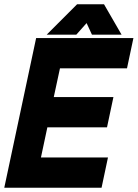

<svg xmlns="http://www.w3.org/2000/svg" viewBox="-37 -878 644 898"><path d="M-17 0 132 -700H587L557 -558.5H243.5L214.5 -424H493.5L463.5 -282.5H184.5L154.5 -141.5H468L438 0ZM70.5 -71H388H70.5L130.5 -353.5H413H130.5L189.5 -629.5H507H189.5ZM323.5 -858H449.5L531.5 -716H393L368 -770L320 -716H181.5ZM349 -819 294 -761 349 -819H406L436 -761L406 -819Z"/></svg>

Font: Tourney Black
Style: Italic
Weight: 900
Italic angle: -12°
Version: Version 1.015